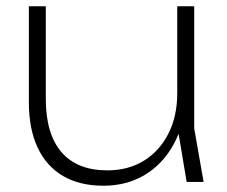

<svg xmlns="http://www.w3.org/2000/svg" viewBox="-20 -580 724 612"><path d="M310 12Q234 12 181 -19Q128 -50 100 -109.5Q72 -169 72 -254V-560H126V-265Q126 -153 176 -95Q226 -37 322 -37Q389 -37 439 -68Q489 -99 517 -154.5Q545 -210 545 -283L573 -266Q568 -183 533.5 -120Q499 -57 441.5 -22.5Q384 12 310 12ZM575 0 545 -179V-560H599V-171L629 0Z"/></svg>

Font: Unbounded ExtraLight
Style: Regular
Weight: 250
Designer: Luke Prowse, Jean-Baptiste Morizot, Fátima Lázaro, Florian Runge
Foundry: NaN
Version: Version 1.701;gftools[0.9.28.dev5+ged2979d]